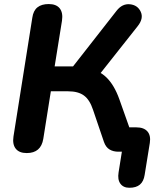

<svg xmlns="http://www.w3.org/2000/svg" viewBox="-20 -733 767 930"><path d="M554.4 101.9 577 -40 587 1.8H553.1Q529 1.8 510.9 -8.8Q492.7 -19.5 483.5 -45.5L430.5 -201.4Q414.6 -249.7 386.7 -270.2Q358.8 -290.8 309.9 -290.8H226.3L189.7 -60.6Q178.5 8.4 109.5 8.4Q73 8.4 56.3 -12.7Q39.5 -33.7 45.3 -72L136.5 -647.2Q141.3 -681.3 161.2 -697.3Q181.2 -713.4 216.1 -713.4Q252.6 -713.4 269.3 -692.5Q285.9 -671.5 280.3 -633L244.7 -411.5H344.6L320.3 -394.1L544.5 -680.7Q572.2 -716.2 609.5 -712.3Q646.8 -708.4 661.7 -676Q676.7 -643.6 646.8 -606.1L456.1 -365L394.1 -405.9Q457.1 -395.1 495.1 -358.4Q533.1 -321.7 557.7 -253.3L620.7 -75.6L580.7 -116.1H640.7Q676.8 -116.1 694.1 -96.4Q711.3 -76.6 705.7 -40.7L680.7 113.9Q675.9 145.8 657.7 161.1Q639.6 176.5 606.9 176.5Q577.4 176.5 563.1 156.7Q548.7 137 554.4 101.9Z"/></svg>

Font: SN Pro Thin
Style: Italic
Weight: 200
Italic angle: -9°
Designer: Tobias Whetton
Foundry: Supernotes
Version: Version 1.003;Glyphs 3.3 (3324)